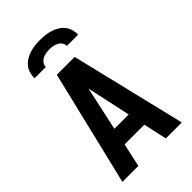

<svg xmlns="http://www.w3.org/2000/svg" viewBox="-278 -1056 1156 1156"><g transform="rotate(-45 300.0 -477.5)"><path d="M47 0 64 -70 165 -490 224 -735H376L553 0H417L384 -150H216L183 0ZM239 -260H361L311 -490Q308 -503 305.5 -516Q303 -529 300 -542Q297 -529 294.5 -516Q292 -503 289 -490ZM114 -815Q114 -837 120 -858.5Q126 -880 140 -897Q154 -914 173 -925.5Q192 -937 213 -943.5Q234 -950 256 -952.5Q278 -955 300 -955Q322 -955 344 -952.5Q366 -950 387 -943.5Q408 -937 427 -925.5Q446 -914 460 -897Q474 -880 480 -858.5Q486 -837 486 -815H390Q390 -830 381 -843Q372 -856 358.5 -863Q345 -870 330 -872.5Q315 -875 300 -875Q285 -875 270 -872.5Q255 -870 241.5 -863Q228 -856 219 -843Q210 -830 210 -815Z"/></g></svg>

Font: Iosevka SS04 XBd Ex
Style: Regular
Weight: 800
Width: 7
Monospace: yes
Designer: Belleve Invis
Foundry: Belleve Invis
Version: Version 19.0.0; ttfautohint (v1.8.4)